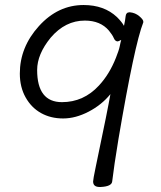

<svg xmlns="http://www.w3.org/2000/svg" viewBox="-20 -732 640 765"><path d="M463 -573Q451 -567 449 -567Q439 -567 433.5 -580Q428 -593 414 -610Q380 -650 318 -650Q240 -650 182 -582Q128 -516 128 -453Q128 -325 227 -325Q313 -325 374 -391Q416 -436 442 -502Q454 -532 457 -547.5Q460 -563 463 -573ZM377 13Q351 13 351 -9Q351 -17 361 -65Q371 -113 382.5 -169Q394 -225 401.5 -261Q409 -297 413 -319.5Q417 -342 420 -357Q385 -314 333 -287Q281 -260 231.5 -260Q182 -260 143.5 -281.5Q105 -303 82 -344Q59 -385 59 -439Q59 -544 135 -628Q211 -712 313 -712Q395 -712 446 -664Q466 -644 474 -629Q479 -651 480.5 -667Q482 -683 496 -683H498Q519 -681 535 -667.5Q551 -654 551 -646V-643Q516 -555 452 -178Q434 -69 427 -9Q425 11 381 13Z"/></svg>

Font: LXGW WenKai
Style: Regular
Weight: 400
Designer: LXGW / Fontworks Inc.
Foundry: LXGW / Fontworks Inc.
Version: Version 1.520; June 14, 2025